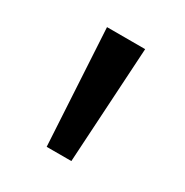

<svg xmlns="http://www.w3.org/2000/svg" viewBox="-104 -923 554 574"><g transform="rotate(30 173.0 -636.0)"><path d="M238.9 -835.8 215.1 -435.7H129.9L107.2 -835.8Z"/></g></svg>

Font: Merriweather 7pt Light
Style: Regular
Weight: 300
Designer: Eben Sorkin
Foundry: Eben Sorkin
Version: Version 2.200;gftools[0.9.31]